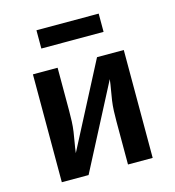

<svg xmlns="http://www.w3.org/2000/svg" viewBox="-107 -804 813 894"><g transform="rotate(-15 300.0 -357.0)"><path d="M81 0V-520H200V-312Q200 -287 199 -262Q198 -237 194.5 -212.5Q191 -188 186.5 -163.5Q182 -139 179 -114L390 -520H519V0H400V-208Q400 -233 401 -258Q402 -283 405.5 -307.5Q409 -332 413.5 -356.5Q418 -381 421 -406L210 0ZM150 -626V-714H450V-626Z"/></g></svg>

Font: Iosevka Custom Extended
Style: Bold
Weight: 700
Width: 7
Monospace: yes
Designer: Belleve Invis
Foundry: Belleve Invis
Version: Version 11.2.4; ttfautohint (v1.8.4)